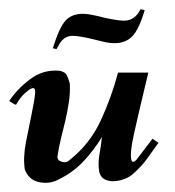

<svg xmlns="http://www.w3.org/2000/svg" viewBox="-28 -388 380 418"><path d="M97 4Q79 13 57 8.5Q35 4 26 -19Q22 -45 28.5 -78.5Q35 -112 41 -140.5Q47 -169 48.5 -185.5Q50 -202 36 -193Q24 -184 18 -176.5Q12 -169 7 -160Q5 -160 1 -162.5Q-3 -165 -8 -168Q9 -194 37.5 -215.5Q66 -237 101 -234Q114 -232 118 -223Q122 -214 124 -206Q125 -186 122 -166Q119 -146 114.5 -126.5Q110 -107 105 -87.5Q100 -68 97 -47Q97 -38 107.5 -35.5Q118 -33 124 -40Q168 -75 191.5 -126Q215 -177 229 -230H295Q291 -213 285.5 -190.5Q280 -168 274.5 -144Q269 -120 264 -98Q259 -76 257.5 -60.5Q256 -45 258.5 -38.5Q261 -32 269 -40L304 -86L317 -77Q303 -58 295 -46.5Q287 -35 281 -28.5Q275 -22 270.5 -17.5Q266 -13 260 -8Q253 -2 242 2Q231 6 220 6.5Q209 7 200 2.5Q191 -2 188 -14Q185 -32 188.5 -52Q192 -72 194 -90Q176 -60 152.5 -35.5Q129 -11 97 4ZM87 -283Q101 -328 114.5 -343Q128 -358 153 -358Q167 -358 201 -349Q229 -343 242 -343Q266 -343 278 -368L287 -366Q275 -325 260.5 -309.5Q246 -294 221 -294Q211 -294 202 -296L173 -303Q144 -310 130 -310Q109 -310 98 -286Q97 -285 95 -281Z"/></svg>

Font: Lucien Schoenschriftv CAT
Style: Regular
Weight: 400
Designer: Lucian Bernhard 1928
Foundry: CAT-Fonts Peter Wiegel
Version: Version 1.000